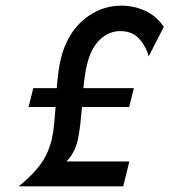

<svg xmlns="http://www.w3.org/2000/svg" viewBox="-20 -656 597 676"><path d="M45.8 0Q84 -31.2 106.6 -57.3Q129.2 -83.3 142 -109Q154.9 -134.7 162.5 -166Q168.1 -191.7 170.8 -220.5Q173.6 -249.3 175.7 -279.2H80.6L97.2 -345.8H179.9Q181.9 -372.9 185.1 -398.3Q188.2 -423.6 193.8 -447.9Q216 -537.5 274.7 -586.8Q333.3 -636.1 407.6 -636.1Q450 -636.1 489.6 -618.8Q529.2 -601.4 556.9 -561.8L503.5 -457.6Q493.8 -493.8 469.4 -520.1Q445.1 -546.5 403.5 -546.5Q363.2 -546.5 331.6 -516.3Q300 -486.1 286.1 -427.8Q281.9 -410.4 278.8 -389.2Q275.7 -368.1 273.6 -345.8H451.4L434.7 -279.2H268.8Q266 -247.2 262.5 -216.7Q259 -186.1 253.5 -161.8Q247.2 -136.8 237.2 -118.8Q227.1 -100.7 213.9 -87.5H435.4L413.9 0Z"/></svg>

Font: Afacad Medium
Style: Italic
Weight: 500
Italic angle: -14°
Designer: Kristian Moeller
Foundry: Dicotype
Version: Version 1.000; ttfautohint (v1.8.4.7-5d5b)